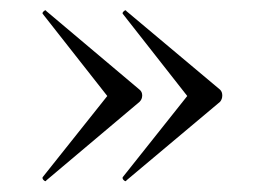

<svg xmlns="http://www.w3.org/2000/svg" viewBox="-20 -382 496 364"><path d="M219.6 -361 397.2 -212Q401.4 -208 401.4 -201Q401.4 -194 397.2 -189L219.7 -40Q218.7 -37 215.1 -40Q211.6 -43 212.6 -46L335 -200L212.6 -356Q211.6 -358 215.1 -361Q218.6 -364 219.6 -361ZM67.8 -361 244.6 -212Q249.6 -208 249.6 -201Q249.6 -194 244.6 -189L67.8 -40Q66.8 -37 63.3 -40Q59.8 -43 60.8 -46L183.4 -200L60.8 -356Q59.8 -358 63.3 -361Q66.8 -364 67.8 -361Z"/></svg>

Font: Cormorant Light
Style: Regular
Weight: 300
Designer: Christian Thalmann (Catharsis Fonts)
Foundry: Catharsis Fonts
Version: Version 4.000